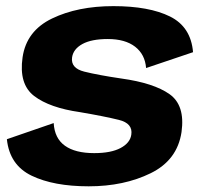

<svg xmlns="http://www.w3.org/2000/svg" viewBox="-20 -618 695 642"><path d="M276.5 5Q394.5 5 483.8 -38.8Q573 -82.5 587 -176.5Q599.5 -266 546.8 -303.2Q494 -340.5 385.5 -355.5Q307.5 -367 261.8 -378.5Q216 -390 221 -426Q225 -454 255.5 -470.8Q286 -487.5 340.5 -487.5Q398.5 -487.5 431.8 -461.8Q465 -436 468.5 -390.5L625.5 -443.5Q618.5 -528 548.5 -562.8Q478.5 -597.5 359 -597.5Q240 -597.5 154.2 -556.2Q68.5 -515 55.5 -426.5Q42.5 -336.5 94.2 -297Q146 -257.5 247.5 -243Q329.5 -229 377.2 -217.2Q425 -205.5 419 -167.5Q415 -140 383 -123Q351 -106 295 -106Q231.5 -106 197 -130.8Q162.5 -155.5 159.5 -206.5L3 -152.5Q12 -66 85.8 -30.5Q159.5 5 276.5 5Z"/></svg>

Font: Anybody UltraCondensed Thin
Style: Bold Italic
Weight: 700
Italic angle: -10°
Version: Version 1.111